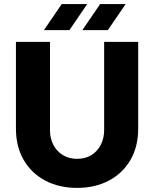

<svg xmlns="http://www.w3.org/2000/svg" viewBox="-20 -904 769 936"><path d="M355.7 12Q268.7 12 201.5 -23.1Q134.2 -58.3 96 -123.3Q57.7 -188.4 57.7 -277.7V-700H223.7V-268.7Q223.7 -230.2 239.8 -198.6Q256 -167 285.8 -148.3Q315.7 -129.7 356.2 -129.7Q396.7 -129.7 426.1 -148.2Q455.5 -166.8 471.6 -198.5Q487.7 -230.2 487.7 -268.7V-700H653.7V-277.7Q653.7 -188.4 615.4 -123.3Q577.1 -58.3 509.9 -23.1Q442.8 12 355.7 12ZM381.3 -757 468.3 -884.3H592.7L505.7 -757ZM194 -757 281 -884.3H405.3L318.3 -757Z"/></svg>

Font: MuseoModerno Thin
Style: Regular
Weight: 100
Designer: Pablo Cosgaya, Héctor Gatti, Marcela Romero, and the Authors of The MuseoModerno Project.
Foundry: Omnibus-Type Team
Version: Version 1.003